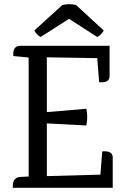

<svg xmlns="http://www.w3.org/2000/svg" viewBox="-20 -898 598 918"><path d="M519 -144V0H41V-8Q41 -49 76 -52L117 -54V-623L44 -630Q39 -679 78 -679H504V-535Q504 -500 454 -505L445 -620L204 -624V-362L393 -378Q401 -340 393 -298L204 -308V-56L460 -63L469 -174Q519 -179 519 -144ZM310 -808 174 -721Q156 -731 144 -752L278 -874Q312 -882 344 -874L476 -752Q463 -730 445 -721Z"/></svg>

Font: Karma Medium
Style: Regular
Weight: 500
Designer: Joana Correia
Foundry: Indian Type Foundry
Version: Version 1.202;PS 1.0;hotconv 1.0.78;makeotf.lib2.5.61930; tt